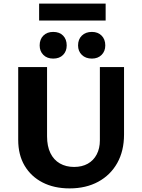

<svg xmlns="http://www.w3.org/2000/svg" viewBox="-20 -1030 785 1065"><path d="M366 15Q280 15 216 -18Q152 -51 116.5 -111Q81 -171 81 -254V-658H241V-274Q241 -219 259.5 -181Q278 -143 312 -123.5Q346 -104 391 -104Q435 -104 467 -122Q499 -140 516.5 -173.5Q534 -207 534 -251V-658H668V-284Q668 -193 630.5 -126Q593 -59 525 -22Q457 15 366 15ZM275 -705Q241 -705 220.5 -725.5Q200 -746 200 -778Q200 -812 220.5 -832.5Q241 -853 275 -853Q310 -853 330 -832.5Q350 -812 350 -778Q350 -746 330 -725.5Q310 -705 275 -705ZM490 -705Q455 -705 434 -725.5Q413 -746 413 -778Q413 -812 434 -832.5Q455 -853 490 -853Q523 -853 543.5 -832.5Q564 -812 564 -778Q564 -746 543.5 -725.5Q523 -705 490 -705ZM197 -916V-1010H566V-916Z"/></svg>

Font: Ysabeau SC ExtraBold
Style: Regular
Weight: 800
Designer: Christian Thalmann (Catharsis Fonts)
Version: Version 2.001;gftools[0.9.30]; featfreeze: smcp